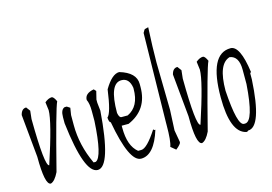

<svg xmlns="http://www.w3.org/2000/svg" viewBox="-103 -1004 1748 1233"><g transform="rotate(-15 770.5 -387.5)"><path d="M246.1 -520Q258.8 -517.1 272.9 -485.8Q252 -444.8 150.9 -47.9Q125 5.9 97.2 14.2Q57.1 14.2 57.1 -174.8L29.8 -459Q39.1 -499 69.8 -499L89.8 -472.2L84 -418Q86.9 -102.1 117.2 -102.1Q205.1 -370.1 205.1 -444.8L198.2 -499Q223.1 -520 246.1 -520Z M519 -499 532.2 -484.9 519 -431.2V-410.2L524.9 -356Q498 7.8 411.1 7.8Q322.3 7.8 282.2 -336.9V-377Q282.2 -428.2 309.1 -437H323.2L343.3 -423.8L335.9 -377V-310.1Q335.9 -175.8 397 -45.9H411.1Q458 -64.9 471.2 -301.8V-370.1Q471.2 -418 458 -444.8Q458 -487.8 519 -499Z M705.6 -564Q813.5 -532.2 813.5 -456.1V-436Q813.5 -285.2 678.2 -227.1H632.3V-212.9Q632.3 -91.8 692.4 -43.9H713.4Q751.5 -43.9 821.3 -151.9L827.1 -146H834.5Q786.1 9.8 699.2 9.8Q620.1 9.8 570.3 -267.1Q559.6 -267.1 557.1 -300.8Q584.5 -321.8 605.5 -476.1Q657.2 -564 705.6 -564ZM624.5 -314Q630.4 -280.8 645.5 -280.8H686.5Q767.6 -318.8 767.6 -436V-442.9Q757.3 -509.8 705.6 -509.8Q624.5 -509.8 624.5 -314Z M937.5 -788.1 960.4 -793.9 955.1 -670.9 953.1 -561 958.5 -245.1 952.1 -109.9 966.3 -28.8Q966.3 -16.1 931.2 12.2L898.4 -15.1Q912.1 -49.8 912.1 -157.2V-169.9L922.4 -766.1Q934.1 -788.1 937.5 -788.1Z M1251.5 -520Q1264.2 -517.1 1278.3 -485.8Q1257.3 -444.8 1156.2 -47.9Q1130.4 5.9 1102.5 14.2Q1062.5 14.2 1062.5 -174.8L1035.2 -459Q1044.4 -499 1075.2 -499L1095.2 -472.2L1089.4 -418Q1092.3 -102.1 1122.6 -102.1Q1210.4 -370.1 1210.4 -444.8L1203.6 -499Q1228.5 -520 1251.5 -520Z M1435.5 -526.9Q1498.5 -526.9 1523.4 -346.2L1516.6 -337.9V-297.9Q1499.5 13.2 1408.7 13.2L1401.4 19H1394.5Q1293.5 -3.9 1293.5 -237.8Q1293.5 -526.9 1435.5 -526.9ZM1334.5 -271Q1349.6 -35.2 1394.5 -35.2H1401.4Q1458.5 -35.2 1475.6 -277.8V-373Q1475.6 -463.9 1415.5 -473.1Q1334.5 -449.2 1334.5 -271Z"/></g></svg>

Font: Loved by the King
Style: Regular
Weight: 400
Designer: Kimberly Geswein
Foundry: Kimberly Geswein
Version: Version 1.002 2006